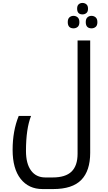

<svg xmlns="http://www.w3.org/2000/svg" viewBox="-20 -1032 727 1292"><path d="M106 -252H189Q154.8 -165.5 154.8 -16.1Q154.8 69.3 189 115.7Q223.1 162.1 285.2 162.1H334Q420.9 162.1 461.4 122.6Q502 83 502 2.9V-759.8H586.9V-3.9Q586.9 117.2 526.9 178.7Q466.8 240.2 337.9 240.2H266.1Q173.3 240.2 119.1 171.9Q64.9 103.5 64.9 -23.9Q64.9 -151.4 106 -252ZM596.2 -841.3Q557.1 -841.3 557.1 -883.3Q557.1 -905.3 568.4 -915.3Q579.6 -925.3 595.7 -925.3Q611.8 -925.3 623.5 -915.3Q635.3 -905.3 635.3 -882.8Q635.3 -860.4 623.5 -850.8Q611.8 -841.3 596.2 -841.3ZM475.1 -841.3Q436 -841.3 436 -883.3Q436 -905.3 447.3 -915.3Q458.5 -925.3 474.6 -925.3Q490.7 -925.3 502.4 -915.3Q514.2 -905.3 514.2 -882.8Q514.2 -860.4 502.4 -850.8Q490.7 -841.3 475.1 -841.3ZM535.2 -935.1Q499 -935.1 499 -974.1Q499 -993.7 509.3 -1002.9Q519.5 -1012.2 534.9 -1012.2Q550.3 -1012.2 561.3 -1002.9Q572.3 -993.7 572.3 -973.4Q572.3 -953.1 561.3 -944.1Q550.3 -935.1 535.2 -935.1Z"/></svg>

Font: DroidArabicKufi
Style: Regular
Weight: 400
Designer: Pascal Zoghbi
Foundry: Ascender Corporation
Version: Version 1.00